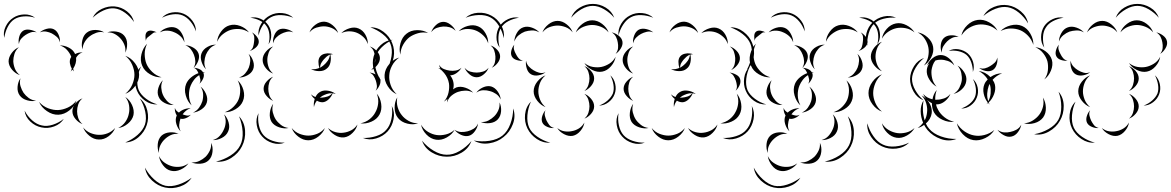

<svg xmlns="http://www.w3.org/2000/svg" viewBox="-57 -671 6002 984"><path d="M418 -580Q432 -610 465 -625.5Q498 -641 531 -638Q565 -635 593.5 -613Q622 -591 630 -558Q611 -586 584 -605.5Q557 -625 530 -628Q503 -631 472.5 -617Q442 -603 418 -580ZM-35 -477Q-42 -506 -28 -535Q-14 -564 11 -580Q35 -596 67 -597Q99 -598 123 -580Q95 -589 65.5 -587Q36 -585 16 -572Q-4 -559 -17.5 -533Q-31 -507 -35 -477ZM147 -505Q160 -517 181.5 -523Q203 -529 219 -521Q235 -513 243.5 -492.5Q252 -472 250 -454Q246 -472 233.5 -482.5Q221 -493 208 -500Q196 -506 180 -509Q164 -512 147 -505ZM40 -445Q36 -462 41.5 -482.5Q47 -503 61 -513Q75 -522 96 -518.5Q117 -515 131 -505Q115 -510 100.5 -505Q86 -500 74 -492Q63 -485 52.5 -473.5Q42 -462 40 -445ZM366 -418Q359 -439 365 -465Q371 -491 388 -504Q406 -518 432.5 -517.5Q459 -517 477 -505Q456 -510 436.5 -503Q417 -496 403 -485Q389 -475 378 -457.5Q367 -440 366 -418ZM493 -505Q514 -513 539.5 -509Q565 -505 579 -489Q594 -472 594.5 -446.5Q595 -421 585 -401Q588 -423 580.5 -441.5Q573 -460 561 -473Q550 -486 532.5 -496Q515 -506 493 -505ZM322 -305Q318 -309 314 -314Q310 -309 305 -304Q309 -311 311 -319Q304 -331 301.5 -345.5Q299 -360 304 -372Q306 -376 308 -379Q308 -381 307 -383Q300 -400 286 -415.5Q272 -431 250 -438Q272 -439 295.5 -427Q319 -415 328 -394Q347 -404 366 -402Q354 -399 346 -391.5Q338 -384 333 -375Q336 -347 318 -319Q319 -312 322 -305ZM45 -286Q23 -293 5.5 -313Q-12 -333 -13 -356Q-13 -378 3 -399.5Q19 -421 40 -429Q23 -414 17 -394.5Q11 -375 11 -357Q12 -338 19.5 -319Q27 -300 45 -286ZM585 -385Q614 -375 635 -347Q656 -319 656 -288Q656 -257 635 -229Q614 -201 585 -190Q609 -210 620.5 -236.5Q632 -263 632 -288Q632 -312 620.5 -339Q609 -366 585 -385ZM128 -155Q107 -150 82 -157Q57 -164 44 -182Q31 -200 33 -226Q35 -252 48 -270Q42 -249 48 -229.5Q54 -210 64 -195Q74 -181 90 -169Q106 -157 128 -155ZM585 -174Q607 -160 619.5 -133Q632 -106 627 -81Q621 -56 598 -37Q575 -18 549 -15Q572 -27 585.5 -46.5Q599 -66 603 -87Q608 -107 604.5 -130.5Q601 -154 585 -174ZM366 -35Q346 -42 330 -61Q314 -80 314 -101Q314 -122 330 -141Q346 -160 366 -167Q350 -154 344 -136Q338 -118 338 -101Q338 -84 344 -66Q350 -48 366 -35ZM660 -166Q689 -143 698 -104Q707 -65 695 -30Q683 6 653 32Q623 58 585 59Q620 45 648 20.5Q676 -4 686 -33Q695 -61 687.5 -98Q680 -135 660 -166ZM335 -156Q326 -127 299 -105.5Q272 -84 242 -83Q212 -82 183.5 -101.5Q155 -121 143 -149Q163 -126 190 -116Q217 -106 241 -107Q265 -108 291 -120Q317 -132 335 -156ZM270 -62Q253 -35 220.5 -23Q188 -11 156 -18Q124 -24 98.5 -48Q73 -72 69 -104Q84 -75 108 -54Q132 -33 158 -28Q183 -22 214 -32Q245 -42 270 -62ZM533 -15Q524 9 500 27Q476 45 450 44Q424 44 401 25Q378 6 369 -18Q385 2 407.5 11Q430 20 450 20Q471 21 493.5 12.5Q516 4 533 -15Z M773 -580Q793 -602 824.5 -607Q856 -612 883 -601Q910 -590 929 -564.5Q948 -539 947 -510Q938 -538 919.5 -560.5Q901 -583 879 -592Q858 -601 829 -597.5Q800 -594 773 -580ZM1226 -580Q1252 -586 1277.5 -575Q1303 -564 1318 -542Q1332 -521 1333 -493Q1334 -465 1319 -444Q1326 -469 1323.5 -494.5Q1321 -520 1309 -537Q1298 -554 1275 -565.5Q1252 -577 1226 -580ZM1056 -457Q1057 -483 1075.5 -508.5Q1094 -534 1119 -541Q1145 -549 1174 -538Q1203 -527 1219 -505Q1196 -520 1171.5 -522Q1147 -524 1126 -518Q1106 -512 1086 -496.5Q1066 -481 1056 -457ZM762 -505Q776 -521 800.5 -528.5Q825 -536 845 -528Q864 -520 876 -497.5Q888 -475 888 -454Q881 -474 866 -487Q851 -500 835 -506Q820 -513 800.5 -514Q781 -515 762 -505ZM691 -461Q688 -472 688.5 -487Q689 -502 698 -509Q707 -516 722 -513.5Q737 -511 746 -505Q735 -507 727.5 -501.5Q720 -496 713 -490Q706 -485 698.5 -478.5Q691 -472 691 -461ZM1234 -505Q1248 -498 1259.5 -483Q1271 -468 1269 -453Q1267 -438 1252.5 -426Q1238 -414 1223 -410Q1236 -418 1240 -431Q1244 -444 1245 -456Q1247 -468 1246 -481Q1245 -494 1234 -505ZM771 -275Q742 -273 712.5 -290Q683 -307 672 -334Q660 -361 668 -393.5Q676 -426 697 -447Q684 -420 684.5 -392.5Q685 -365 694 -343Q703 -322 723 -302.5Q743 -283 771 -275ZM999 -316Q984 -330 976 -354.5Q968 -379 976 -398Q984 -418 1006 -430.5Q1028 -443 1050 -442Q1029 -435 1016.5 -420Q1004 -405 998 -390Q992 -374 990.5 -354.5Q989 -335 999 -316ZM893 -439Q912 -439 932.5 -427.5Q953 -416 960 -398Q967 -380 958.5 -358Q950 -336 935 -324Q945 -340 944 -357.5Q943 -375 937 -390Q932 -404 921.5 -418Q911 -432 893 -439ZM1217 -395Q1233 -381 1240.5 -357.5Q1248 -334 1240 -315Q1232 -296 1210 -284.5Q1188 -273 1168 -274Q1187 -280 1199.5 -294.5Q1212 -309 1218 -324Q1224 -339 1225.5 -358Q1227 -377 1217 -395ZM750 -136Q716 -134 687 -154.5Q658 -175 645 -206Q632 -236 637 -271.5Q642 -307 666 -330Q651 -300 647.5 -267Q644 -234 654 -209Q665 -185 691.5 -165Q718 -145 750 -136ZM925 -131Q904 -150 895 -182Q886 -214 897 -241Q905 -260 922.5 -274.5Q940 -289 960 -296Q957 -304 951.5 -312Q946 -320 935 -324Q947 -324 962 -318Q977 -312 983 -301Q988 -301 994 -301Q989 -300 985 -298L986 -296Q991 -283 983.5 -267Q976 -251 965 -242Q972 -254 969.5 -265.5Q967 -277 964 -286Q948 -276 937 -261.5Q926 -247 920 -232Q911 -210 911.5 -183Q912 -156 925 -131ZM833 -133Q811 -131 787.5 -143Q764 -155 756 -175Q747 -195 754.5 -220Q762 -245 778 -260Q768 -241 769.5 -221Q771 -201 778 -185Q785 -169 798.5 -154Q812 -139 833 -133ZM1161 -259Q1182 -240 1190.5 -209.5Q1199 -179 1188 -153Q1178 -128 1150.5 -111.5Q1123 -95 1095 -96Q1121 -105 1139.5 -123.5Q1158 -142 1166 -162Q1174 -183 1174 -208.5Q1174 -234 1161 -259ZM971 -227Q988 -214 998.5 -190.5Q1009 -167 1003 -146Q997 -125 975.5 -110.5Q954 -96 932 -94Q952 -103 963.5 -119.5Q975 -136 980 -152Q985 -169 984 -189Q983 -209 971 -227ZM869 2Q854 -12 847 -35Q840 -58 848 -77L849 -79Q838 -97 839 -118Q842 -109 847.5 -103.5Q853 -98 860 -94Q871 -105 887.5 -111Q904 -117 920 -116Q906 -112 896 -103.5Q886 -95 879 -85Q889 -81 899.5 -79Q910 -77 921 -83Q912 -72 895.5 -65.5Q879 -59 868 -63Q863 -49 861.5 -32Q860 -15 869 2ZM1091 -85Q1107 -70 1114.5 -44Q1122 -18 1112 3Q1103 24 1079.5 36Q1056 48 1033 47Q1055 41 1069 25.5Q1083 10 1090 -7Q1098 -23 1099.5 -44Q1101 -65 1091 -85ZM1168 -75Q1196 -45 1199 -1.5Q1202 42 1183 79Q1165 115 1128 138.5Q1091 162 1050 157Q1090 148 1124.5 126Q1159 104 1174 74Q1189 45 1186.5 4Q1184 -37 1168 -75ZM758 113Q749 93 751.5 67Q754 41 770 25Q786 10 812 7.5Q838 5 858 15Q836 13 818 21.5Q800 30 787 43Q774 55 765 73Q756 91 758 113ZM1025 61Q1035 81 1032 107.5Q1029 134 1013 150Q997 166 970.5 168Q944 170 924 161Q946 163 964.5 154Q983 145 996 133Q1009 120 1018 101.5Q1027 83 1025 61ZM909 166Q895 186 869 198Q843 210 819 204Q796 199 778.5 176Q761 153 758 129Q769 151 787.5 163.5Q806 176 825 181Q844 186 866.5 183.5Q889 181 909 166ZM925 240Q904 272 865.5 285Q827 298 789 290Q752 282 722 254Q692 226 686 188Q704 222 732.5 248Q761 274 791 281Q821 287 857.5 275Q894 263 925 240Z M1268 -489Q1264 -520 1281.5 -549Q1299 -578 1327 -592Q1355 -607 1389 -604Q1423 -601 1446 -580Q1417 -592 1385.5 -593.5Q1354 -595 1332 -583Q1310 -572 1292.5 -546Q1275 -520 1268 -489ZM1529 -505Q1537 -527 1558.5 -543.5Q1580 -560 1604 -560Q1627 -559 1648 -541.5Q1669 -524 1676 -502Q1662 -520 1642 -528Q1622 -536 1603 -536Q1585 -536 1564.5 -529.5Q1544 -523 1529 -505ZM1841 -531Q1877 -532 1908.5 -508Q1940 -484 1953 -450Q1967 -416 1960.5 -377.5Q1954 -339 1926 -314Q1944 -347 1949.5 -383Q1955 -419 1944 -446Q1933 -474 1904 -496.5Q1875 -519 1841 -531ZM1692 -501Q1708 -518 1734 -526Q1760 -534 1781 -525Q1803 -516 1816 -492.5Q1829 -469 1828 -445Q1821 -467 1805 -481.5Q1789 -496 1772 -503Q1755 -510 1734 -510.5Q1713 -511 1692 -501ZM1343 -449Q1340 -467 1348 -488.5Q1356 -510 1372 -519Q1388 -527 1410 -522Q1432 -517 1446 -505Q1429 -512 1412.5 -508Q1396 -504 1383 -497Q1370 -490 1358.5 -478.5Q1347 -467 1343 -449ZM1343 -294Q1322 -301 1305.5 -321.5Q1289 -342 1289 -364Q1289 -386 1305.5 -406Q1322 -426 1343 -433Q1326 -419 1319.5 -400Q1313 -381 1313 -364Q1313 -346 1319.5 -327Q1326 -308 1343 -294ZM1838 -433Q1857 -427 1873 -410.5Q1889 -394 1890 -375Q1891 -356 1877 -338Q1863 -320 1845 -312Q1859 -325 1863 -342Q1867 -359 1866 -374Q1865 -389 1859.5 -405.5Q1854 -422 1838 -433ZM1634 -397Q1643 -396 1650 -393Q1643 -393 1636 -391Q1641 -373 1636.5 -351.5Q1632 -330 1617 -319Q1602 -306 1578 -306.5Q1554 -307 1537 -317Q1549 -315 1560 -317Q1571 -319 1580 -323Q1575 -337 1575 -354.5Q1575 -372 1585 -383Q1593 -392 1607 -395.5Q1621 -399 1634 -397ZM1603 -367Q1596 -359 1590 -349Q1584 -339 1583 -324Q1593 -329 1602 -337Q1613 -346 1622.5 -359.5Q1632 -373 1634 -391Q1624 -387 1616.5 -380.5Q1609 -374 1603 -367ZM1837 -299Q1852 -298 1869.5 -289Q1887 -280 1891 -266Q1896 -251 1888 -233.5Q1880 -216 1868 -206Q1876 -219 1874.5 -232.5Q1873 -246 1869 -258Q1865 -270 1858 -281.5Q1851 -293 1837 -299ZM1343 -154Q1325 -161 1309.5 -179Q1294 -197 1294 -216Q1294 -236 1309.5 -253.5Q1325 -271 1343 -278Q1328 -265 1323 -248.5Q1318 -232 1318 -216Q1318 -201 1323 -184Q1328 -167 1343 -154ZM1552 -122Q1549 -142 1556 -164Q1543 -174 1537 -188Q1547 -178 1560 -174Q1568 -191 1582 -199Q1596 -208 1615 -207Q1634 -206 1650 -198Q1658 -194 1664 -189Q1656 -192 1648 -193Q1642 -176 1628 -162.5Q1614 -149 1598 -147Q1583 -146 1567 -155Q1555 -140 1552 -122ZM1594 -179Q1588 -175 1582 -170Q1589 -170 1596 -171Q1608 -172 1622 -176.5Q1636 -181 1646 -193Q1631 -194 1618 -189.5Q1605 -185 1594 -179ZM1874 -191Q1892 -170 1896.5 -139Q1901 -108 1888 -84Q1875 -60 1846.5 -47.5Q1818 -35 1790 -39Q1817 -44 1837 -60Q1857 -76 1867 -96Q1878 -115 1881 -140Q1884 -165 1874 -191ZM1422 -15Q1400 -10 1374 -18.5Q1348 -27 1335 -46Q1323 -66 1326 -93Q1329 -120 1343 -139Q1336 -116 1341 -95.5Q1346 -75 1356 -59Q1366 -44 1382.5 -31Q1399 -18 1422 -15ZM1951 -128Q1967 -97 1960 -60.5Q1953 -24 1930 2Q1906 28 1870.5 38.5Q1835 49 1803 36Q1838 37 1871 26.5Q1904 16 1922 -5Q1941 -25 1948.5 -59Q1956 -93 1951 -128ZM1402 60Q1373 72 1340 62Q1307 52 1286 28Q1265 5 1259 -29Q1253 -63 1268 -91Q1263 -59 1270 -28Q1277 3 1294 22Q1311 41 1341 51Q1371 61 1402 60ZM1775 -33Q1770 -10 1750 10Q1730 30 1707 33Q1683 36 1659 21Q1635 6 1624 -15Q1642 1 1663.5 6.5Q1685 12 1704 9Q1723 7 1742.5 -3Q1762 -13 1775 -33ZM1608 -15Q1599 10 1574.5 29Q1550 48 1523 48Q1496 48 1471.5 29Q1447 10 1438 -15Q1455 6 1478.5 15Q1502 24 1523 24Q1545 24 1568 15Q1591 6 1608 -15Z M2329 -580Q2355 -603 2392.5 -605.5Q2430 -608 2461 -591Q2492 -575 2511 -542.5Q2530 -510 2525 -475Q2518 -510 2499.5 -539.5Q2481 -569 2456 -582Q2432 -595 2397 -594Q2362 -593 2329 -580ZM2153 -506Q2159 -525 2176 -541.5Q2193 -558 2213 -559Q2232 -560 2251 -545.5Q2270 -531 2278 -513Q2264 -527 2247 -531.5Q2230 -536 2214 -535Q2198 -534 2181.5 -528Q2165 -522 2153 -506ZM2294 -511Q2311 -530 2340 -538Q2369 -546 2393 -536Q2416 -527 2431 -501Q2446 -475 2445 -449Q2437 -473 2419.5 -489.5Q2402 -506 2383 -514Q2364 -522 2340.5 -522.5Q2317 -523 2294 -511ZM1995 -391Q1987 -418 1995.5 -449.5Q2004 -481 2026 -498Q2048 -516 2080.5 -516.5Q2113 -517 2137 -502Q2110 -508 2084.5 -500.5Q2059 -493 2041 -480Q2023 -466 2009.5 -442.5Q1996 -419 1995 -391ZM1896 -258Q1868 -278 1858.5 -313.5Q1849 -349 1858 -382Q1867 -415 1894 -440Q1921 -465 1955 -467Q1924 -453 1899.5 -429Q1875 -405 1868 -379Q1860 -353 1868.5 -319.5Q1877 -286 1896 -258ZM2457 -438Q2474 -433 2489.5 -417.5Q2505 -402 2506 -384Q2507 -366 2493.5 -348.5Q2480 -331 2463 -324Q2476 -336 2479.5 -352Q2483 -368 2482 -382Q2481 -397 2476 -412Q2471 -427 2457 -438ZM1976 -188Q1949 -200 1930.5 -228.5Q1912 -257 1914 -287Q1916 -317 1938 -342.5Q1960 -368 1989 -376Q1965 -359 1952 -334Q1939 -309 1938 -285Q1936 -262 1945 -235.5Q1954 -209 1976 -188ZM2234 -146Q2234 -155 2236 -164Q2227 -156 2218 -150Q2236 -171 2241.5 -196Q2247 -221 2244 -243Q2239 -273 2219 -297Q2213 -303 2207 -310Q2199 -317 2189 -323Q2195 -322 2200 -320Q2195 -329 2193 -339Q2203 -323 2218 -317Q2233 -311 2248 -309Q2262 -307 2278.5 -309.5Q2295 -312 2308 -324Q2300 -309 2283.5 -297Q2267 -285 2250 -285Q2264 -267 2267 -247Q2270 -231 2265 -213Q2273 -219 2282 -223Q2303 -230 2328 -221.5Q2353 -213 2368 -196Q2348 -207 2327.5 -206.5Q2307 -206 2290 -200Q2273 -194 2257 -181Q2241 -168 2234 -146ZM2447 -324Q2441 -306 2423 -290.5Q2405 -275 2386 -275Q2366 -275 2348.5 -290.5Q2331 -306 2324 -324Q2336 -309 2353 -304Q2370 -299 2386 -299Q2401 -299 2418 -304Q2435 -309 2447 -324ZM2384 -196Q2396 -213 2418 -223Q2440 -233 2460 -228Q2480 -222 2494 -201.5Q2508 -181 2509 -161Q2501 -179 2485.5 -189.5Q2470 -200 2454 -204Q2438 -209 2419.5 -208.5Q2401 -208 2384 -196ZM2086 -39Q2061 -30 2030.5 -37.5Q2000 -45 1983 -66Q1966 -87 1965.5 -118Q1965 -149 1979 -172Q1974 -146 1981 -122Q1988 -98 2002 -81Q2015 -64 2037 -51.5Q2059 -39 2086 -39ZM2503 -146Q2513 -126 2511 -100.5Q2509 -75 2494 -59Q2479 -43 2453 -40Q2427 -37 2407 -46Q2429 -44 2446.5 -53.5Q2464 -63 2476 -75Q2489 -88 2497 -106Q2505 -124 2503 -146ZM2573 -115Q2587 -76 2571.5 -35Q2556 6 2524 31Q2493 57 2449.5 63.5Q2406 70 2371 49Q2411 57 2452 50.5Q2493 44 2518 24Q2544 3 2558.5 -35.5Q2573 -74 2573 -115ZM2393 -38Q2391 -19 2377.5 0.5Q2364 20 2346 25Q2327 30 2305.5 20Q2284 10 2273 -6Q2289 5 2306.5 5.5Q2324 6 2339 2Q2355 -2 2370 -11Q2385 -20 2393 -38ZM2273 -6Q2260 18 2232.5 33.5Q2205 49 2178 45Q2150 41 2128 18Q2106 -5 2101 -32Q2115 -8 2137 5Q2159 18 2181 21Q2203 24 2228 18Q2253 12 2273 -6ZM2359 52Q2345 90 2308.5 111.5Q2272 133 2232 132Q2192 132 2155.5 110Q2119 88 2106 50Q2131 81 2165.5 101.5Q2200 122 2232 122Q2264 123 2298.5 103Q2333 83 2359 52Z M2870 -580Q2882 -613 2914 -632Q2946 -651 2981 -651Q3016 -651 3047.5 -632Q3079 -613 3091 -580Q3069 -606 3039 -623.5Q3009 -641 2981 -641Q2953 -641 2923 -624Q2893 -607 2870 -580ZM2504 -427Q2487 -450 2487.5 -481Q2488 -512 2503 -536Q2519 -560 2547 -573Q2575 -586 2603 -580Q2574 -576 2549 -563Q2524 -550 2512 -530Q2499 -511 2497.5 -482.5Q2496 -454 2504 -427ZM2894 -505Q2903 -530 2927.5 -548.5Q2952 -567 2978 -567Q3005 -567 3029 -548.5Q3053 -530 3062 -505Q3045 -525 3022 -534Q2999 -543 2978 -543Q2957 -543 2934 -534Q2911 -525 2894 -505ZM2723 -505Q2731 -528 2753.5 -546Q2776 -564 2801 -564Q2825 -564 2847.5 -546Q2870 -528 2878 -505Q2863 -524 2841.5 -532Q2820 -540 2801 -540Q2781 -540 2759.5 -532Q2738 -524 2723 -505ZM2579 -458Q2579 -479 2591.5 -501.5Q2604 -524 2625 -531Q2645 -538 2669 -529.5Q2693 -521 2707 -505Q2688 -516 2668.5 -515Q2649 -514 2633 -509Q2617 -503 2601.5 -490.5Q2586 -478 2579 -458ZM3078 -505Q3095 -502 3112.5 -489Q3130 -476 3133 -458Q3136 -441 3124.5 -422.5Q3113 -404 3098 -395Q3109 -409 3110.5 -424.5Q3112 -440 3109 -454Q3107 -468 3100 -482Q3093 -496 3078 -505ZM2623 -360Q2608 -358 2590.5 -363.5Q2573 -369 2566 -382Q2559 -395 2564 -413Q2569 -431 2579 -442Q2574 -429 2577.5 -416.5Q2581 -404 2587 -394Q2592 -383 2600.5 -373Q2609 -363 2623 -360ZM3098 -380Q3094 -354 3074.5 -331.5Q3055 -309 3030 -304Q3005 -299 2978 -312.5Q2951 -326 2938 -348Q2958 -332 2981.5 -328Q3005 -324 3025 -328Q3045 -332 3065.5 -344.5Q3086 -357 3098 -380ZM2739 -301Q2725 -289 2703 -285Q2681 -281 2665 -290Q2649 -299 2642.5 -320.5Q2636 -342 2639 -360Q2642 -342 2653.5 -330Q2665 -318 2677 -311Q2690 -303 2706 -298.5Q2722 -294 2739 -301ZM2938 -332Q2957 -325 2972.5 -307Q2988 -289 2988 -269Q2988 -249 2972.5 -230.5Q2957 -212 2938 -205Q2953 -218 2958.5 -235.5Q2964 -253 2964 -269Q2964 -285 2958.5 -302Q2953 -319 2938 -332ZM3071 -285Q3090 -268 3096 -240.5Q3102 -213 3093 -189Q3084 -164 3061.5 -147Q3039 -130 3013 -130Q3038 -139 3057 -156Q3076 -173 3084 -192Q3091 -212 3087 -237Q3083 -262 3071 -285ZM2739 -122Q2715 -131 2696.5 -154.5Q2678 -178 2678 -203Q2678 -229 2696.5 -252.5Q2715 -276 2739 -285Q2719 -268 2710.5 -246Q2702 -224 2702 -203Q2702 -183 2710.5 -161Q2719 -139 2739 -122ZM2938 -190Q2957 -183 2972.5 -164.5Q2988 -146 2988 -126Q2988 -106 2972.5 -88Q2957 -70 2938 -63Q2953 -76 2958.5 -93Q2964 -110 2964 -126Q2964 -142 2958.5 -159.5Q2953 -177 2938 -190ZM2763 60Q2727 63 2694.5 41.5Q2662 20 2646 -13Q2630 -46 2634 -85Q2638 -124 2664 -150Q2649 -117 2646 -80.5Q2643 -44 2655 -17Q2667 9 2697.5 30Q2728 51 2763 60ZM2783 -15Q2767 -13 2748.5 -20.5Q2730 -28 2723 -42Q2716 -57 2722 -76Q2728 -95 2739 -106Q2732 -92 2735.5 -78Q2739 -64 2744 -53Q2750 -41 2758.5 -30Q2767 -19 2783 -15ZM2938 -43Q2935 -21 2918 -0.5Q2901 20 2879 25Q2857 29 2833.5 16.5Q2810 4 2799 -15Q2816 -1 2836.5 2Q2857 5 2874 1Q2892 -2 2909.5 -12.5Q2927 -23 2938 -43Z M3113 -489Q3109 -520 3126.5 -549Q3144 -578 3172 -592Q3200 -607 3234 -604Q3268 -601 3291 -580Q3262 -592 3230.5 -593.5Q3199 -595 3177 -583Q3155 -572 3137.5 -546Q3120 -520 3113 -489ZM3374 -505Q3382 -527 3403.5 -543.5Q3425 -560 3449 -560Q3472 -559 3493 -541.5Q3514 -524 3521 -502Q3507 -520 3487 -528Q3467 -536 3448 -536Q3430 -536 3409.5 -529.5Q3389 -523 3374 -505ZM3686 -531Q3722 -532 3753.5 -508Q3785 -484 3798 -450Q3812 -416 3805.5 -377.5Q3799 -339 3771 -314Q3789 -347 3794.5 -383Q3800 -419 3789 -446Q3778 -474 3749 -496.5Q3720 -519 3686 -531ZM3537 -501Q3553 -518 3579 -526Q3605 -534 3626 -525Q3648 -516 3661 -492.5Q3674 -469 3673 -445Q3666 -467 3650 -481.5Q3634 -496 3617 -503Q3600 -510 3579 -510.5Q3558 -511 3537 -501ZM3188 -449Q3185 -467 3193 -488.5Q3201 -510 3217 -519Q3233 -527 3255 -522Q3277 -517 3291 -505Q3274 -512 3257.5 -508Q3241 -504 3228 -497Q3215 -490 3203.5 -478.5Q3192 -467 3188 -449ZM3188 -294Q3167 -301 3150.5 -321.5Q3134 -342 3134 -364Q3134 -386 3150.5 -406Q3167 -426 3188 -433Q3171 -419 3164.5 -400Q3158 -381 3158 -364Q3158 -346 3164.5 -327Q3171 -308 3188 -294ZM3683 -433Q3702 -427 3718 -410.5Q3734 -394 3735 -375Q3736 -356 3722 -338Q3708 -320 3690 -312Q3704 -325 3708 -342Q3712 -359 3711 -374Q3710 -389 3704.5 -405.5Q3699 -422 3683 -433ZM3479 -397Q3488 -396 3495 -393Q3488 -393 3481 -391Q3486 -373 3481.5 -351.5Q3477 -330 3462 -319Q3447 -306 3423 -306.5Q3399 -307 3382 -317Q3394 -315 3405 -317Q3416 -319 3425 -323Q3420 -337 3420 -354.5Q3420 -372 3430 -383Q3438 -392 3452 -395.5Q3466 -399 3479 -397ZM3448 -367Q3441 -359 3435 -349Q3429 -339 3428 -324Q3438 -329 3447 -337Q3458 -346 3467.5 -359.5Q3477 -373 3479 -391Q3469 -387 3461.5 -380.5Q3454 -374 3448 -367ZM3682 -299Q3697 -298 3714.5 -289Q3732 -280 3736 -266Q3741 -251 3733 -233.5Q3725 -216 3713 -206Q3721 -219 3719.5 -232.5Q3718 -246 3714 -258Q3710 -270 3703 -281.5Q3696 -293 3682 -299ZM3188 -154Q3170 -161 3154.5 -179Q3139 -197 3139 -216Q3139 -236 3154.5 -253.5Q3170 -271 3188 -278Q3173 -265 3168 -248.5Q3163 -232 3163 -216Q3163 -201 3168 -184Q3173 -167 3188 -154ZM3397 -122Q3394 -142 3401 -164Q3388 -174 3382 -188Q3392 -178 3405 -174Q3413 -191 3427 -199Q3441 -208 3460 -207Q3479 -206 3495 -198Q3503 -194 3509 -189Q3501 -192 3493 -193Q3487 -176 3473 -162.5Q3459 -149 3443 -147Q3428 -146 3412 -155Q3400 -140 3397 -122ZM3439 -179Q3433 -175 3427 -170Q3434 -170 3441 -171Q3453 -172 3467 -176.5Q3481 -181 3491 -193Q3476 -194 3463 -189.5Q3450 -185 3439 -179ZM3719 -191Q3737 -170 3741.5 -139Q3746 -108 3733 -84Q3720 -60 3691.5 -47.5Q3663 -35 3635 -39Q3662 -44 3682 -60Q3702 -76 3712 -96Q3723 -115 3726 -140Q3729 -165 3719 -191ZM3267 -15Q3245 -10 3219 -18.5Q3193 -27 3180 -46Q3168 -66 3171 -93Q3174 -120 3188 -139Q3181 -116 3186 -95.5Q3191 -75 3201 -59Q3211 -44 3227.5 -31Q3244 -18 3267 -15ZM3796 -128Q3812 -97 3805 -60.5Q3798 -24 3775 2Q3751 28 3715.5 38.5Q3680 49 3648 36Q3683 37 3716 26.5Q3749 16 3767 -5Q3786 -25 3793.5 -59Q3801 -93 3796 -128ZM3247 60Q3218 72 3185 62Q3152 52 3131 28Q3110 5 3104 -29Q3098 -63 3113 -91Q3108 -59 3115 -28Q3122 3 3139 22Q3156 41 3186 51Q3216 61 3247 60ZM3620 -33Q3615 -10 3595 10Q3575 30 3552 33Q3528 36 3504 21Q3480 6 3469 -15Q3487 1 3508.5 6.5Q3530 12 3549 9Q3568 7 3587.5 -3Q3607 -13 3620 -33ZM3453 -15Q3444 10 3419.5 29Q3395 48 3368 48Q3341 48 3316.5 29Q3292 10 3283 -15Q3300 6 3323.5 15Q3347 24 3368 24Q3390 24 3413 15Q3436 6 3453 -15Z M3893 -580Q3913 -602 3944.5 -607Q3976 -612 4003 -601Q4030 -590 4049 -564.5Q4068 -539 4067 -510Q4058 -538 4039.5 -560.5Q4021 -583 3999 -592Q3978 -601 3949 -597.5Q3920 -594 3893 -580ZM4346 -580Q4372 -586 4397.5 -575Q4423 -564 4438 -542Q4452 -521 4453 -493Q4454 -465 4439 -444Q4446 -469 4443.5 -494.5Q4441 -520 4429 -537Q4418 -554 4395 -565.5Q4372 -577 4346 -580ZM4176 -457Q4177 -483 4195.5 -508.5Q4214 -534 4239 -541Q4265 -549 4294 -538Q4323 -527 4339 -505Q4316 -520 4291.5 -522Q4267 -524 4246 -518Q4226 -512 4206 -496.5Q4186 -481 4176 -457ZM3882 -505Q3896 -521 3920.5 -528.5Q3945 -536 3965 -528Q3984 -520 3996 -497.5Q4008 -475 4008 -454Q4001 -474 3986 -487Q3971 -500 3955 -506Q3940 -513 3920.5 -514Q3901 -515 3882 -505ZM3811 -461Q3808 -472 3808.5 -487Q3809 -502 3818 -509Q3827 -516 3842 -513.5Q3857 -511 3866 -505Q3855 -507 3847.5 -501.5Q3840 -496 3833 -490Q3826 -485 3818.5 -478.5Q3811 -472 3811 -461ZM4354 -505Q4368 -498 4379.5 -483Q4391 -468 4389 -453Q4387 -438 4372.5 -426Q4358 -414 4343 -410Q4356 -418 4360 -431Q4364 -444 4365 -456Q4367 -468 4366 -481Q4365 -494 4354 -505ZM3891 -275Q3862 -273 3832.5 -290Q3803 -307 3792 -334Q3780 -361 3788 -393.5Q3796 -426 3817 -447Q3804 -420 3804.5 -392.5Q3805 -365 3814 -343Q3823 -322 3843 -302.5Q3863 -283 3891 -275ZM4119 -316Q4104 -330 4096 -354.5Q4088 -379 4096 -398Q4104 -418 4126 -430.5Q4148 -443 4170 -442Q4149 -435 4136.5 -420Q4124 -405 4118 -390Q4112 -374 4110.5 -354.5Q4109 -335 4119 -316ZM4013 -439Q4032 -439 4052.5 -427.5Q4073 -416 4080 -398Q4087 -380 4078.5 -358Q4070 -336 4055 -324Q4065 -340 4064 -357.5Q4063 -375 4057 -390Q4052 -404 4041.5 -418Q4031 -432 4013 -439ZM4337 -395Q4353 -381 4360.5 -357.5Q4368 -334 4360 -315Q4352 -296 4330 -284.5Q4308 -273 4288 -274Q4307 -280 4319.5 -294.5Q4332 -309 4338 -324Q4344 -339 4345.5 -358Q4347 -377 4337 -395ZM3870 -136Q3836 -134 3807 -154.5Q3778 -175 3765 -206Q3752 -236 3757 -271.5Q3762 -307 3786 -330Q3771 -300 3767.5 -267Q3764 -234 3774 -209Q3785 -185 3811.5 -165Q3838 -145 3870 -136ZM4045 -131Q4024 -150 4015 -182Q4006 -214 4017 -241Q4025 -260 4042.5 -274.5Q4060 -289 4080 -296Q4077 -304 4071.5 -312Q4066 -320 4055 -324Q4067 -324 4082 -318Q4097 -312 4103 -301Q4108 -301 4114 -301Q4109 -300 4105 -298L4106 -296Q4111 -283 4103.5 -267Q4096 -251 4085 -242Q4092 -254 4089.5 -265.5Q4087 -277 4084 -286Q4068 -276 4057 -261.5Q4046 -247 4040 -232Q4031 -210 4031.5 -183Q4032 -156 4045 -131ZM3953 -133Q3931 -131 3907.5 -143Q3884 -155 3876 -175Q3867 -195 3874.5 -220Q3882 -245 3898 -260Q3888 -241 3889.5 -221Q3891 -201 3898 -185Q3905 -169 3918.5 -154Q3932 -139 3953 -133ZM4281 -259Q4302 -240 4310.5 -209.5Q4319 -179 4308 -153Q4298 -128 4270.5 -111.5Q4243 -95 4215 -96Q4241 -105 4259.5 -123.5Q4278 -142 4286 -162Q4294 -183 4294 -208.5Q4294 -234 4281 -259ZM4091 -227Q4108 -214 4118.5 -190.5Q4129 -167 4123 -146Q4117 -125 4095.5 -110.5Q4074 -96 4052 -94Q4072 -103 4083.5 -119.5Q4095 -136 4100 -152Q4105 -169 4104 -189Q4103 -209 4091 -227ZM3989 2Q3974 -12 3967 -35Q3960 -58 3968 -77L3969 -79Q3958 -97 3959 -118Q3962 -109 3967.5 -103.5Q3973 -98 3980 -94Q3991 -105 4007.5 -111Q4024 -117 4040 -116Q4026 -112 4016 -103.5Q4006 -95 3999 -85Q4009 -81 4019.5 -79Q4030 -77 4041 -83Q4032 -72 4015.5 -65.5Q3999 -59 3988 -63Q3983 -49 3981.5 -32Q3980 -15 3989 2ZM4211 -85Q4227 -70 4234.5 -44Q4242 -18 4232 3Q4223 24 4199.5 36Q4176 48 4153 47Q4175 41 4189 25.5Q4203 10 4210 -7Q4218 -23 4219.5 -44Q4221 -65 4211 -85ZM4288 -75Q4316 -45 4319 -1.5Q4322 42 4303 79Q4285 115 4248 138.5Q4211 162 4170 157Q4210 148 4244.5 126Q4279 104 4294 74Q4309 45 4306.5 4Q4304 -37 4288 -75ZM3878 113Q3869 93 3871.5 67Q3874 41 3890 25Q3906 10 3932 7.5Q3958 5 3978 15Q3956 13 3938 21.5Q3920 30 3907 43Q3894 55 3885 73Q3876 91 3878 113ZM4145 61Q4155 81 4152 107.5Q4149 134 4133 150Q4117 166 4090.5 168Q4064 170 4044 161Q4066 163 4084.5 154Q4103 145 4116 133Q4129 120 4138 101.5Q4147 83 4145 61ZM4029 166Q4015 186 3989 198Q3963 210 3939 204Q3916 199 3898.5 176Q3881 153 3878 129Q3889 151 3907.5 163.5Q3926 176 3945 181Q3964 186 3986.5 183.5Q4009 181 4029 166ZM4045 240Q4024 272 3985.5 285Q3947 298 3909 290Q3872 282 3842 254Q3812 226 3806 188Q3824 222 3852.5 248Q3881 274 3911 281Q3941 287 3977.5 275Q4014 263 4045 240Z M4983 -589Q5001 -621 5037 -635.5Q5073 -650 5109 -644Q5145 -638 5175 -612.5Q5205 -587 5212 -551Q5193 -583 5165 -606Q5137 -629 5108 -634Q5079 -639 5045 -626Q5011 -613 4983 -589ZM4388 -437Q4375 -467 4383.5 -500.5Q4392 -534 4415 -556Q4438 -579 4472 -586.5Q4506 -594 4535 -580Q4503 -583 4471.5 -575Q4440 -567 4422 -549Q4404 -531 4395 -500Q4386 -469 4388 -437ZM4870 -489Q4876 -518 4900 -541.5Q4924 -565 4954 -569Q4983 -573 5012.5 -556.5Q5042 -540 5055 -514Q5033 -534 5006.5 -541Q4980 -548 4957 -545Q4933 -542 4909.5 -528Q4886 -514 4870 -489ZM4463 -473Q4467 -500 4487.5 -523Q4508 -546 4535 -551Q4561 -556 4588.5 -542Q4616 -528 4630 -505Q4609 -522 4584.5 -526.5Q4560 -531 4539 -527Q4518 -523 4497 -509.5Q4476 -496 4463 -473ZM5071 -512Q5091 -533 5123 -541Q5155 -549 5181 -538Q5207 -527 5223.5 -498.5Q5240 -470 5239 -441Q5230 -469 5211.5 -488Q5193 -507 5172 -516Q5150 -525 5123.5 -525Q5097 -525 5071 -512ZM4646 -505Q4673 -501 4696.5 -480Q4720 -459 4725 -432Q4730 -405 4715.5 -377Q4701 -349 4678 -335Q4695 -356 4700 -381Q4705 -406 4701 -427Q4697 -449 4683.5 -470.5Q4670 -492 4646 -505ZM4770 -401Q4762 -418 4764.5 -440.5Q4767 -463 4780 -476Q4794 -489 4816.5 -490Q4839 -491 4856 -482Q4837 -484 4822 -476.5Q4807 -469 4797 -459Q4786 -448 4777.5 -434Q4769 -420 4770 -401ZM4463 -306Q4441 -314 4423.5 -336Q4406 -358 4406 -381Q4406 -405 4423.5 -427Q4441 -449 4463 -457Q4445 -442 4437.5 -421.5Q4430 -401 4430 -381Q4430 -362 4437.5 -341.5Q4445 -321 4463 -306ZM5249 -429Q5276 -427 5301 -408.5Q5326 -390 5334 -364Q5341 -338 5329 -309Q5317 -280 5295 -264Q5311 -286 5313.5 -311Q5316 -336 5311 -357Q5305 -378 5289.5 -398Q5274 -418 5249 -429ZM4805 -410Q4828 -423 4855.5 -418.5Q4883 -414 4903 -397Q4922 -380 4930 -353.5Q4938 -327 4929 -302Q4929 -328 4920.5 -352Q4912 -376 4896 -390Q4880 -403 4855.5 -408.5Q4831 -414 4805 -410ZM4743 -227Q4721 -239 4705.5 -264Q4690 -289 4693 -314Q4695 -331 4706 -347Q4699 -342 4694 -335Q4702 -356 4722 -372.5Q4742 -389 4764 -389Q4786 -389 4806 -372.5Q4826 -356 4834 -335Q4820 -352 4801 -358.5Q4782 -365 4764 -365Q4750 -365 4737 -361Q4728 -350 4723.5 -337Q4719 -324 4717 -311Q4715 -291 4720.5 -268.5Q4726 -246 4743 -227ZM5054 -376Q5057 -359 5050.5 -339Q5044 -319 5029 -311Q5014 -303 4994 -307.5Q4974 -312 4961 -323Q4977 -317 4991.5 -321Q5006 -325 5017 -332Q5029 -339 5040 -349Q5051 -359 5054 -376ZM4676 -157Q4644 -169 4625.5 -201Q4607 -233 4607 -267Q4608 -301 4627.5 -332Q4647 -363 4679 -374Q4653 -353 4635.5 -323.5Q4618 -294 4617 -267Q4617 -239 4633.5 -209.5Q4650 -180 4676 -157ZM4850 -335Q4870 -324 4884.5 -301Q4899 -278 4895 -255Q4892 -232 4872.5 -213.5Q4853 -195 4830 -190Q4850 -202 4859.5 -221Q4869 -240 4872 -258Q4874 -276 4869.5 -297Q4865 -318 4850 -335ZM5015 -135Q5011 -139 5007 -144Q5003 -140 4999 -137Q5002 -142 5005 -146Q4990 -165 4984.5 -191Q4979 -217 4988 -239Q4993 -252 5005 -264Q4997 -277 4985.5 -288Q4974 -299 4959 -307Q4993 -303 5019 -276Q5048 -296 5079 -295Q5064 -290 5052 -281.5Q5040 -273 5030 -262Q5039 -250 5042 -237Q5047 -213 5037.5 -188Q5028 -163 5010 -146Q5012 -141 5015 -135ZM4463 -99Q4435 -109 4414.5 -136.5Q4394 -164 4394 -194Q4394 -224 4414.5 -252Q4435 -280 4463 -290Q4440 -271 4429 -244.5Q4418 -218 4418 -194Q4418 -170 4429 -144Q4440 -118 4463 -99ZM4929 -266Q4948 -249 4953.5 -222Q4959 -195 4949 -171Q4940 -147 4917.5 -130.5Q4895 -114 4869 -115Q4893 -123 4912.5 -139Q4932 -155 4940 -175Q4947 -194 4944 -219Q4941 -244 4929 -266ZM5010 -230Q5004 -213 5002.5 -192.5Q5001 -172 5008 -152Q5018 -171 5020 -192Q5022 -213 5018 -231Q5017 -236 5015 -241Q5013 -235 5010 -230ZM4666 -182Q4678 -176 4689 -165Q4679 -177 4674 -190Q4684 -178 4696.5 -171.5Q4709 -165 4722 -162Q4727 -191 4744 -210Q4735 -186 4736 -160Q4740 -160 4744 -160Q4762 -160 4781 -166.5Q4800 -173 4814 -190Q4806 -169 4786 -152.5Q4766 -136 4744 -136H4740Q4743 -121 4751 -108Q4762 -87 4783.5 -70Q4805 -53 4833 -47Q4804 -43 4773.5 -57Q4743 -71 4729 -96Q4719 -116 4719 -142Q4706 -148 4694 -159Q4707 -145 4713.5 -127Q4720 -109 4718 -91Q4716 -76 4708 -62Q4700 -48 4688 -38Q4695 -22 4705 -11Q4726 14 4765 28Q4804 42 4845 41Q4806 56 4765 41.5Q4724 27 4697 -4Q4687 -16 4679 -31Q4663 -19 4646 -15Q4662 -26 4674 -42Q4662 -70 4661.5 -100.5Q4661 -131 4676 -157Q4667 -102 4682 -54Q4692 -73 4694 -94Q4697 -115 4690.5 -139Q4684 -163 4666 -182ZM5368 -201Q5394 -171 5394.5 -128.5Q5395 -86 5375 -52Q5356 -18 5319 3Q5282 24 5243 17Q5282 10 5316.5 -9.5Q5351 -29 5367 -57Q5382 -84 5382 -124Q5382 -164 5368 -201ZM5288 -171Q5302 -149 5303 -119.5Q5304 -90 5289 -69Q5273 -48 5244.5 -40Q5216 -32 5191 -39Q5217 -41 5237 -54Q5257 -67 5269 -83Q5282 -100 5288 -123Q5294 -146 5288 -171ZM5039 -5Q5024 21 4992.5 36.5Q4961 52 4931 47Q4901 42 4877 16.5Q4853 -9 4847 -39Q4863 -13 4887 3Q4911 19 4935 23Q4959 28 4987.5 21Q5016 14 5039 -5ZM4602 60Q4576 86 4536.5 90.5Q4497 95 4463 79Q4430 64 4407.5 31Q4385 -2 4388 -39Q4398 -3 4419.5 27.5Q4441 58 4468 70Q4495 83 4532 79.5Q4569 76 4602 60ZM4630 -15Q4618 8 4591 23.5Q4564 39 4538 35Q4511 31 4489.5 9Q4468 -13 4463 -39Q4477 -16 4498.5 -4Q4520 8 4541 11Q4562 14 4586 8.5Q4610 3 4630 -15ZM5177 -32Q5174 -13 5160 6Q5146 25 5126 29Q5107 33 5086.5 21.5Q5066 10 5055 -6Q5071 6 5088.5 7.5Q5106 9 5121 5Q5137 2 5152.5 -6.5Q5168 -15 5177 -32Z M5661 -580Q5673 -613 5705 -632Q5737 -651 5772 -651Q5807 -651 5838.5 -632Q5870 -613 5882 -580Q5860 -606 5830 -623.5Q5800 -641 5772 -641Q5744 -641 5714 -624Q5684 -607 5661 -580ZM5295 -427Q5278 -450 5278.5 -481Q5279 -512 5294 -536Q5310 -560 5338 -573Q5366 -586 5394 -580Q5365 -576 5340 -563Q5315 -550 5303 -530Q5290 -511 5288.5 -482.5Q5287 -454 5295 -427ZM5685 -505Q5694 -530 5718.5 -548.5Q5743 -567 5769 -567Q5796 -567 5820 -548.5Q5844 -530 5853 -505Q5836 -525 5813 -534Q5790 -543 5769 -543Q5748 -543 5725 -534Q5702 -525 5685 -505ZM5514 -505Q5522 -528 5544.5 -546Q5567 -564 5592 -564Q5616 -564 5638.5 -546Q5661 -528 5669 -505Q5654 -524 5632.5 -532Q5611 -540 5592 -540Q5572 -540 5550.5 -532Q5529 -524 5514 -505ZM5370 -458Q5370 -479 5382.5 -501.5Q5395 -524 5416 -531Q5436 -538 5460 -529.5Q5484 -521 5498 -505Q5479 -516 5459.5 -515Q5440 -514 5424 -509Q5408 -503 5392.5 -490.5Q5377 -478 5370 -458ZM5869 -505Q5886 -502 5903.5 -489Q5921 -476 5924 -458Q5927 -441 5915.5 -422.5Q5904 -404 5889 -395Q5900 -409 5901.5 -424.5Q5903 -440 5900 -454Q5898 -468 5891 -482Q5884 -496 5869 -505ZM5414 -360Q5399 -358 5381.5 -363.5Q5364 -369 5357 -382Q5350 -395 5355 -413Q5360 -431 5370 -442Q5365 -429 5368.5 -416.5Q5372 -404 5378 -394Q5383 -383 5391.5 -373Q5400 -363 5414 -360ZM5889 -380Q5885 -354 5865.5 -331.5Q5846 -309 5821 -304Q5796 -299 5769 -312.5Q5742 -326 5729 -348Q5749 -332 5772.5 -328Q5796 -324 5816 -328Q5836 -332 5856.5 -344.5Q5877 -357 5889 -380ZM5530 -301Q5516 -289 5494 -285Q5472 -281 5456 -290Q5440 -299 5433.5 -320.5Q5427 -342 5430 -360Q5433 -342 5444.5 -330Q5456 -318 5468 -311Q5481 -303 5497 -298.5Q5513 -294 5530 -301ZM5729 -332Q5748 -325 5763.5 -307Q5779 -289 5779 -269Q5779 -249 5763.5 -230.5Q5748 -212 5729 -205Q5744 -218 5749.5 -235.5Q5755 -253 5755 -269Q5755 -285 5749.5 -302Q5744 -319 5729 -332ZM5862 -285Q5881 -268 5887 -240.5Q5893 -213 5884 -189Q5875 -164 5852.5 -147Q5830 -130 5804 -130Q5829 -139 5848 -156Q5867 -173 5875 -192Q5882 -212 5878 -237Q5874 -262 5862 -285ZM5530 -122Q5506 -131 5487.5 -154.5Q5469 -178 5469 -203Q5469 -229 5487.5 -252.5Q5506 -276 5530 -285Q5510 -268 5501.5 -246Q5493 -224 5493 -203Q5493 -183 5501.5 -161Q5510 -139 5530 -122ZM5729 -190Q5748 -183 5763.5 -164.5Q5779 -146 5779 -126Q5779 -106 5763.5 -88Q5748 -70 5729 -63Q5744 -76 5749.5 -93Q5755 -110 5755 -126Q5755 -142 5749.5 -159.5Q5744 -177 5729 -190ZM5554 60Q5518 63 5485.5 41.5Q5453 20 5437 -13Q5421 -46 5425 -85Q5429 -124 5455 -150Q5440 -117 5437 -80.5Q5434 -44 5446 -17Q5458 9 5488.5 30Q5519 51 5554 60ZM5574 -15Q5558 -13 5539.5 -20.5Q5521 -28 5514 -42Q5507 -57 5513 -76Q5519 -95 5530 -106Q5523 -92 5526.5 -78Q5530 -64 5535 -53Q5541 -41 5549.5 -30Q5558 -19 5574 -15ZM5729 -43Q5726 -21 5709 -0.5Q5692 20 5670 25Q5648 29 5624.5 16.5Q5601 4 5590 -15Q5607 -1 5627.5 2Q5648 5 5665 1Q5683 -2 5700.5 -12.5Q5718 -23 5729 -43Z"/></svg>

Font: Rubik Puddles
Style: Regular
Weight: 400
Designer: Hubert and Fischer, NaN
Foundry: Hubert and Fischer, NaN
Version: Version 2.200